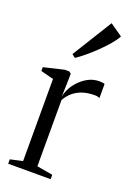

<svg xmlns="http://www.w3.org/2000/svg" viewBox="-153 -863 642 922"><g transform="rotate(20 168.0 -402.0)"><path d="M14.5 0V-22.5L77.5 -36.5V-456L12 -473V-492.5L115 -517H139L149 -509L148.5 -472.5L146 -390L147.5 -398Q151.5 -416.5 163.2 -437.8Q175 -459 194.2 -478.2Q213.5 -497.5 238 -509.8Q262.5 -522 291.5 -522Q301.5 -522 307.8 -521Q314 -520 318.5 -518.5V-446.5Q314.5 -448.5 308 -450Q301.5 -451.5 292.5 -451.5Q262 -451.5 235.5 -443.8Q209 -436 187.5 -419.2Q166 -402.5 150.5 -375V-36.5L231.5 -22.5V0ZM141 -587.5 124.5 -600.5 250.5 -804 314.5 -759.5Q304 -739.5 283 -715Q262 -690.5 236.8 -666Q211.5 -641.5 186.5 -620.8Q161.5 -600 142 -587.5Z"/></g></svg>

Font: Merriweather 120pt Light
Style: Regular
Weight: 300
Version: Version 2.100